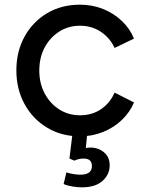

<svg xmlns="http://www.w3.org/2000/svg" viewBox="-20 -571 643 821"><path d="M322 12Q375 12 421.5 -7Q468 -26 502 -59Q536 -92 553 -133L470 -175Q451 -131 412.5 -104.5Q374 -78 322 -78Q273 -78 233.5 -103Q194 -128 171 -171.5Q148 -215 148 -269Q148 -325 171 -368Q194 -411 233.5 -436Q273 -461 322 -461Q373 -461 412 -434.5Q451 -408 470 -366L553 -406Q536 -448 501.5 -481Q467 -514 421 -532.5Q375 -551 322 -551Q243 -551 181.5 -514.5Q120 -478 85 -414.5Q50 -351 50 -270Q50 -190 85 -126Q120 -62 181.5 -25Q243 12 322 12ZM330 230Q388 230 418.5 202.5Q449 175 449 136Q449 101 425 80.5Q401 60 366 60Q357 60 347 62L353 0H290L277 107L298 116Q316 107 338 107Q373 107 373 139Q373 176 324 176Q312 176 295 173.5Q278 171 264 166L252 216Q268 223 290 226.5Q312 230 330 230Z"/></svg>

Font: Plus Jakarta Sans Medium
Style: Regular
Weight: 500
Designer: Gumpita Rahayu
Foundry: Tokotype
Version: Version 2.004; ttfautohint (v1.8.3)